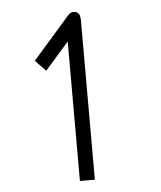

<svg xmlns="http://www.w3.org/2000/svg" viewBox="-47 -700 580 691"><g transform="rotate(-5 243.0 -354.0)"><path d="M224 -648Q233 -658 242 -658Q251 -658 254.5 -656Q268 -650 268 -628V-50H214V-554L128 -456L90 -495Z"/></g></svg>

Font: 3270 Nerd Font Mono SemCond
Style: Regular
Weight: 400
Monospace: yes
Version: Version 3.0.1;Nerd Fonts 3.1.1